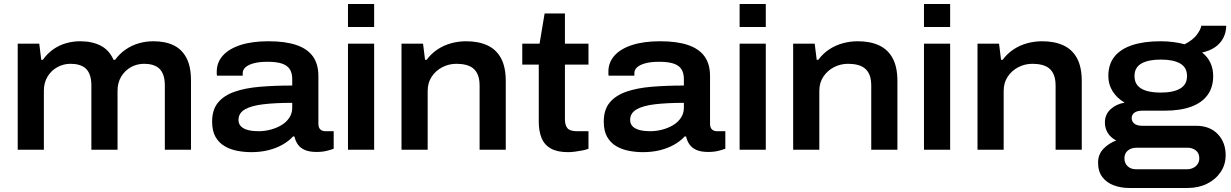

<svg xmlns="http://www.w3.org/2000/svg" viewBox="-20 -744 6119 954"><path d="M68 0V-527H175L185 -447H193Q215 -478 244 -498.5Q273 -519 307.5 -529Q342 -539 378 -539Q438 -539 480.5 -517Q523 -495 544 -447H552Q575 -478 605 -498.5Q635 -519 670 -529Q705 -539 742 -539Q801 -539 842.5 -519Q884 -499 906.5 -456Q929 -413 929 -344V0H799V-319Q799 -350 791.5 -371Q784 -392 770.5 -404Q757 -416 738 -421.5Q719 -427 696 -427Q660 -427 630 -410Q600 -393 582 -363Q564 -333 564 -293V0H434V-319Q434 -350 426.5 -371Q419 -392 405.5 -404Q392 -416 373 -421.5Q354 -427 330 -427Q295 -427 264.5 -410Q234 -393 216 -363Q198 -333 198 -293V0Z M1228 12Q1194 12 1159.5 5.5Q1125 -1 1096.5 -17.5Q1068 -34 1051 -63.5Q1034 -93 1034 -140Q1034 -199 1063.5 -234.5Q1093 -270 1146.5 -288.5Q1200 -307 1273 -313Q1346 -319 1432 -319V-352Q1432 -380 1420.5 -399Q1409 -418 1382.5 -427.5Q1356 -437 1309 -437Q1268 -437 1240.5 -429.5Q1213 -422 1199.5 -409.5Q1186 -397 1186 -381V-368H1058Q1057 -373 1057 -377.5Q1057 -382 1057 -388Q1057 -434 1087.5 -468Q1118 -502 1175.5 -520.5Q1233 -539 1314 -539Q1397 -539 1452 -520.5Q1507 -502 1534.5 -464Q1562 -426 1562 -366V-129Q1562 -110 1571.5 -101Q1581 -92 1597 -92H1638V-5Q1628 -1 1605.5 5Q1583 11 1553 11Q1518 11 1495.5 1.5Q1473 -8 1460.5 -25.5Q1448 -43 1443 -66H1436Q1414 -42 1382.5 -24.5Q1351 -7 1312.5 2.5Q1274 12 1228 12ZM1264 -92Q1295 -92 1325 -100Q1355 -108 1379 -122.5Q1403 -137 1417.5 -159Q1432 -181 1432 -208V-233Q1349 -233 1289 -226Q1229 -219 1197 -200.5Q1165 -182 1165 -148Q1165 -128 1178 -115.5Q1191 -103 1213.5 -97.5Q1236 -92 1264 -92Z M1709 -610V-724H1839V-610ZM1709 0V-527H1839V0Z M1975 0V-527H2082L2092 -447H2100Q2123 -478 2154 -498.5Q2185 -519 2221.5 -529Q2258 -539 2296 -539Q2358 -539 2402 -518.5Q2446 -498 2469.5 -454.5Q2493 -411 2493 -341V0H2363V-318Q2363 -349 2355 -370Q2347 -391 2332 -403.5Q2317 -416 2295.5 -421.5Q2274 -427 2248 -427Q2210 -427 2177.5 -410Q2145 -393 2125 -363Q2105 -333 2105 -293V0Z M2803 12Q2749 12 2717 -6Q2685 -24 2671 -58Q2657 -92 2657 -140V-423H2575V-527H2661L2686 -677H2787V-527H2904V-423H2787V-151Q2787 -122 2799.5 -107Q2812 -92 2846 -92H2904V-5Q2892 0 2874 3.5Q2856 7 2837 9.5Q2818 12 2803 12Z M3174 12Q3140 12 3105.5 5.5Q3071 -1 3042.5 -17.5Q3014 -34 2997 -63.5Q2980 -93 2980 -140Q2980 -199 3009.5 -234.5Q3039 -270 3092.5 -288.5Q3146 -307 3219 -313Q3292 -319 3378 -319V-352Q3378 -380 3366.5 -399Q3355 -418 3328.5 -427.5Q3302 -437 3255 -437Q3214 -437 3186.5 -429.5Q3159 -422 3145.5 -409.5Q3132 -397 3132 -381V-368H3004Q3003 -373 3003 -377.5Q3003 -382 3003 -388Q3003 -434 3033.5 -468Q3064 -502 3121.5 -520.5Q3179 -539 3260 -539Q3343 -539 3398 -520.5Q3453 -502 3480.5 -464Q3508 -426 3508 -366V-129Q3508 -110 3517.5 -101Q3527 -92 3543 -92H3584V-5Q3574 -1 3551.5 5Q3529 11 3499 11Q3464 11 3441.5 1.5Q3419 -8 3406.5 -25.5Q3394 -43 3389 -66H3382Q3360 -42 3328.5 -24.5Q3297 -7 3258.5 2.5Q3220 12 3174 12ZM3210 -92Q3241 -92 3271 -100Q3301 -108 3325 -122.5Q3349 -137 3363.5 -159Q3378 -181 3378 -208V-233Q3295 -233 3235 -226Q3175 -219 3143 -200.5Q3111 -182 3111 -148Q3111 -128 3124 -115.5Q3137 -103 3159.5 -97.5Q3182 -92 3210 -92Z M3655 -610V-724H3785V-610ZM3655 0V-527H3785V0Z M3921 0V-527H4028L4038 -447H4046Q4069 -478 4100 -498.5Q4131 -519 4167.5 -529Q4204 -539 4242 -539Q4304 -539 4348 -518.5Q4392 -498 4415.5 -454.5Q4439 -411 4439 -341V0H4309V-318Q4309 -349 4301 -370Q4293 -391 4278 -403.5Q4263 -416 4241.5 -421.5Q4220 -427 4194 -427Q4156 -427 4123.5 -410Q4091 -393 4071 -363Q4051 -333 4051 -293V0Z M4571 -610V-724H4701V-610ZM4571 0V-527H4701V0Z M4837 0V-527H4944L4954 -447H4962Q4985 -478 5016 -498.5Q5047 -519 5083.5 -529Q5120 -539 5158 -539Q5220 -539 5264 -518.5Q5308 -498 5331.5 -454.5Q5355 -411 5355 -341V0H5225V-318Q5225 -349 5217 -370Q5209 -391 5194 -403.5Q5179 -416 5157.5 -421.5Q5136 -427 5110 -427Q5072 -427 5039.5 -410Q5007 -393 4987 -363Q4967 -333 4967 -293V0Z M5590 190Q5550 190 5514.5 177Q5479 164 5457.5 136Q5436 108 5436 64Q5436 23 5462.5 -4.5Q5489 -32 5526 -46Q5499 -60 5484.5 -83Q5470 -106 5470 -136Q5470 -175 5498 -201Q5526 -227 5568 -234Q5529 -257 5508 -291Q5487 -325 5487 -366Q5487 -424 5517 -462Q5547 -500 5605 -519.5Q5663 -539 5747 -539Q5780 -539 5810 -535Q5840 -531 5866 -524Q5907 -545 5926.5 -571Q5946 -597 5949 -616H6073Q6072 -581 6057.5 -554Q6043 -527 6016.5 -509Q5990 -491 5953 -483Q5980 -462 5994 -432.5Q6008 -403 6008 -366Q6008 -311 5980.5 -272.5Q5953 -234 5899 -214Q5845 -194 5765 -194H5655Q5630 -194 5616.5 -184Q5603 -174 5603 -157Q5603 -141 5616 -130Q5629 -119 5656 -119H5923Q5991 -119 6030.5 -78Q6070 -37 6070 27Q6070 74 6045 111Q6020 148 5977.5 169Q5935 190 5881 190ZM5624 97H5877Q5894 97 5908 90.5Q5922 84 5930.5 71.5Q5939 59 5939 43Q5939 17 5922 3.5Q5905 -10 5881 -10H5627Q5601 -10 5584 4Q5567 18 5567 43Q5567 67 5583 82Q5599 97 5624 97ZM5748 -284Q5810 -284 5844 -304Q5878 -324 5878 -366Q5878 -409 5844 -428.5Q5810 -448 5748 -448Q5686 -448 5651.5 -428.5Q5617 -409 5617 -366Q5617 -337 5632.5 -319Q5648 -301 5677 -292.5Q5706 -284 5748 -284Z"/></svg>

Font: Archivo SemiBold SemiExpanded
Style: Regular
Weight: 600
Width: 6
Version: Version 2.001